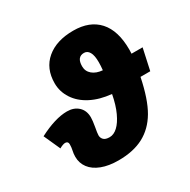

<svg xmlns="http://www.w3.org/2000/svg" viewBox="-171 -933 1098 1107"><g transform="rotate(-30 377.5 -379.5)"><path d="M659.2 -344.2Q631.8 -210 588.6 -136.2Q545.4 -62.5 477.3 -26.4Q409.2 9.8 310.1 9.8Q245.1 9.8 198.5 -8.1Q151.9 -25.9 127.4 -58.3Q103 -90.8 103 -132.8Q103 -153.3 107.4 -172.1Q111.8 -190.9 111.8 -211.9Q111.8 -231.9 91.8 -231.9Q84.5 -231.9 73 -227.5Q61.5 -223.1 53.2 -217.8L3.9 -327.1Q113.3 -383.8 191.9 -383.8Q237.8 -383.8 266.4 -357.2Q294.9 -330.6 294.9 -285.2Q294.9 -264.2 288.1 -225.6Q280.8 -187 280.8 -172.9Q280.8 -156.2 292.5 -144Q304.2 -131.8 332 -131.8Q359.9 -131.8 385.7 -155.8Q411.6 -179.7 433.3 -226.6Q455.1 -273.4 467.8 -340.8Q390.1 -348.1 332.3 -377.9Q274.4 -407.7 243.2 -455.6Q211.9 -503.4 211.9 -559.1Q211.9 -657.7 277.8 -713.4Q343.8 -769 456.1 -769Q564.9 -769 623.5 -704.1Q682.1 -639.2 682.1 -513.2L681.2 -485.8H754.9L724.1 -344.2ZM397.9 -564.9Q397.9 -531.7 422.9 -510.5Q447.8 -489.3 490.2 -485.8Q493.2 -515.1 493.2 -538.1Q493.2 -583.5 480.5 -605.2Q467.8 -627 445.8 -627Q397.9 -627 397.9 -564.9Z"/></g></svg>

Font: Open Sans Extrabold
Style: Italic
Weight: 800
Italic angle: -12°
Foundry: Ascender Corporation
Version: Version 1.10